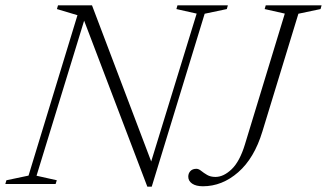

<svg xmlns="http://www.w3.org/2000/svg" viewBox="-42 -690 1226 720"><path d="M725.5 -638.5 527 10H510.5L273.5 -612.5L95 -31L171 -14L166.5 0H-22L-18 -14L65 -31.5L248.5 -633L171.5 -656L175.5 -670H303L525 -84.5L695.5 -639L619.5 -656L623.5 -670H812.5L808.5 -656ZM942 -197Q911.5 -96.5 851.2 -44Q791 8.5 719 8.5Q693 8.5 678.5 -1.5Q664 -11.5 664 -27.5Q664 -40 672 -48.5Q680 -57 694.5 -57Q703 -57 712.5 -49.2Q722 -41.5 734.8 -34Q747.5 -26.5 766 -26.5Q796.5 -26.5 826.8 -55.5Q857 -84.5 876.5 -148.5L1026 -639L950.5 -656L954.5 -670H1164L1160 -656L1077 -638.5Z"/></svg>

Font: Newsreader 16pt Light
Style: Italic
Weight: 300
Italic angle: -17°
Designer: Hugues Gentile
Foundry: Production Type
Version: Version 1.003; ttfautohint (v1.8.3)